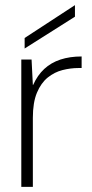

<svg xmlns="http://www.w3.org/2000/svg" viewBox="-20 -728 359 748"><path d="M63 0V-496H103L108 -397H109Q126 -435 152.5 -459.5Q179 -484 215.5 -496Q252 -508 298 -508V-463H286Q255 -463 223.5 -455Q192 -447 166 -426Q140 -405 124 -367Q108 -329 108 -269V0ZM76 -539V-580L272 -708V-663Z"/></svg>

Font: DM Sans 28pt ExtraLight
Style: Regular
Weight: 250
Version: Version 4.004;gftools[0.9.30]